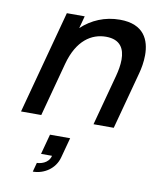

<svg xmlns="http://www.w3.org/2000/svg" viewBox="-92 -624 800 990"><g transform="rotate(10 307.5 -129.0)"><path d="M455.3 -554.5C376.8 -554.5 308.4 -525 255.6 -475.5L272.9 -540H179.4L34.7 0H140.7L216 -281C250.3 -409 324.8 -455.5 399.8 -455.5C476.1 -455.5 498.7 -408.8 498.7 -352.8C498.7 -324.5 492.9 -293.7 485.4 -265.5L414.2 0H520.2L600.6 -300C607.7 -326.3 614.3 -361.2 614.3 -396.7C614.3 -474.2 582.8 -554.5 455.3 -554.5ZM174.3 197.5H231.8C221.3 240.5 175.1 247 161.1 247L148.2 295C206.7 295 263.5 258.5 279.8 197.5L308.1 92H202.6Z"/></g></svg>

Font: Manrope
Style: SemiBoldItalic
Weight: 600
Italic angle: -15°
Designer: Mikhail Sharanda
Foundry: Mikhail Sharanda
Version: Version 4.502;hotconv 1.0.109;makeotfexe 2.5.65596